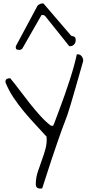

<svg xmlns="http://www.w3.org/2000/svg" viewBox="-20 -1092 523 1113"><path d="M187.5 -24.4Q187.5 -59.6 198.2 -93.3Q209 -127 221.7 -161.1Q234.4 -195.3 243.7 -229Q252.9 -262.7 250 -299.8Q221.7 -331.1 187.5 -367.7Q153.3 -404.3 120.1 -443.8Q86.9 -483.4 58.6 -525.9Q30.3 -568.4 12.7 -612.3Q11.7 -613.3 11.7 -615.2V-619.1Q11.7 -630.9 20.5 -634.8Q29.3 -638.7 39.1 -638.7Q64.5 -608.4 93.3 -569.8Q122.1 -531.2 152.3 -493.2Q182.6 -455.1 213.9 -420.4Q245.1 -385.7 275.4 -363.3H288.1Q292 -370.1 301.8 -397Q311.5 -423.8 325.7 -460.9Q339.8 -498 355.5 -543Q371.1 -587.9 385.3 -631.3Q399.4 -674.8 409.7 -712.9Q419.9 -751 424.8 -775.4Q425.8 -777.3 430.7 -777.3Q445.3 -777.3 454.6 -764.2Q463.9 -751 461.9 -737.3Q435.5 -644.5 418.5 -585Q401.4 -525.4 390.1 -487.8Q378.9 -450.2 371.1 -427.2Q363.3 -404.3 355 -383.8Q346.7 -363.3 337.9 -338.4Q329.1 -313.5 314.5 -272Q299.8 -230.5 278.3 -165.5Q256.8 -100.6 224.6 0Q223.6 0 219.2 0.5Q214.8 1 212.9 1Q187.5 1 187.5 -24.4ZM71.3 -817.4Q71.3 -819.3 71.8 -821.8Q72.3 -824.2 72.3 -825.2L196.3 -1056.6Q197.3 -1060.5 207 -1066.4Q216.8 -1072.3 227.5 -1072.3Q228.5 -1072.3 230.5 -1071.8Q232.4 -1071.3 232.4 -1071.3L392.6 -884.8Q412.1 -880.9 415.5 -875Q418.9 -869.1 418.9 -859.4Q418.9 -855.5 417.5 -849.1Q416 -842.8 412.1 -837.4Q408.2 -832 401.9 -828.1Q395.5 -824.2 385.7 -824.2H381.8Q380.9 -824.2 380.9 -825.2L244.1 -996.1Q239.3 -1004.9 225.6 -1004.9H220.7L109.4 -810.5Q108.4 -808.6 103.5 -805.7Q98.6 -802.7 96.7 -802.7Q79.1 -802.7 75.2 -806.6Q71.3 -810.5 71.3 -817.4Z"/></svg>

Font: Shadows Into Light
Style: Regular
Weight: 400
Designer: Kimberly Geswein
Foundry: Kimberly Geswein
Version: Version 001.000